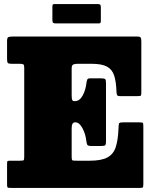

<svg xmlns="http://www.w3.org/2000/svg" viewBox="-20 -931 752 951"><path d="M78 -615H38Q22 -615 18.5 -619.5Q15 -624 15 -639V-727Q15 -744 21 -747Q27 -750 43 -750H659Q673.5 -750 676.8 -745Q680 -740 680 -726V-474Q680 -460 677.5 -457.5Q675 -455 661 -455H573.5Q562 -455 559.8 -460.2Q557.5 -465.5 557 -475Q555.5 -526 545.5 -556.8Q535.5 -587.5 509.5 -601.2Q483.5 -615 435 -615H364Q349.5 -615 342.2 -611.2Q335 -607.5 335 -591.5V-459Q335 -441 337.8 -435.5Q340.5 -430 349 -430H350.5Q374 -430 389 -457Q404 -484 408 -519Q409.5 -530.5 412.2 -536.8Q415 -543 425.5 -543H481Q497 -543 501 -539Q505 -535 505 -519V-229Q505 -216 501.5 -212Q498 -208 484 -208H430Q414.5 -208 411.8 -214.8Q409 -221.5 407.5 -234Q403.5 -268 388.2 -296.5Q373 -325 353.5 -325H351.5Q335 -325 335 -296V-155Q335 -137.5 340 -136.2Q345 -135 362 -135H425Q482 -135 512 -151.2Q542 -167.5 553.5 -203Q565 -238.5 567 -296Q567.5 -315 569.8 -320Q572 -325 592.5 -325H670Q687 -325 688.5 -320.8Q690 -316.5 690 -300V-20Q690 -4.5 686.8 -2.2Q683.5 0 668 0H40Q25 0 20 -1Q15 -2 15 -18V-119Q15 -132 17.8 -133.5Q20.5 -135 33 -135H78Q94 -135 97 -137.5Q100 -140 100 -156V-596Q100 -609 95.8 -612Q91.5 -615 78 -615ZM239.5 -831V-897.5Q239.5 -904.5 241.2 -907.8Q243 -911 249.5 -911H462.5Q472 -911 475.8 -908.2Q479.5 -905.5 479.5 -895.5V-830Q479.5 -822 478 -818.5Q476.5 -815 468.5 -815H257Q247.5 -815 243.5 -817.8Q239.5 -820.5 239.5 -831Z"/></svg>

Font: Besley* Narrow Fatface
Style: Regular
Weight: 900
Width: 4
Designer: Owen Earl
Foundry: indestructible type*
Version: Version 3.000; ttfautohint (v1.8.3)